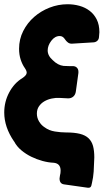

<svg xmlns="http://www.w3.org/2000/svg" viewBox="-32 -761 489 906"><path d="M270 109Q249 106 249 81Q249 77 251 67Q254 57 254 44Q254 10 221 7Q196 6 168.5 -1.5Q141 -9 115.5 -21.5Q90 -34 68.5 -52Q47 -70 35 -93L34 -94Q-12 -161 -12 -230Q-12 -281 11.5 -325Q35 -369 73 -392Q94 -406 94 -418Q94 -427 85 -440Q73 -457 65.5 -480Q58 -503 58 -531Q58 -576 77.5 -614.5Q97 -653 129 -681Q161 -709 202 -725Q243 -741 287 -741Q316 -741 343 -733.5Q370 -726 391 -710Q412 -694 424.5 -669Q437 -644 437 -609L435 -585Q434 -574 426 -567.5Q418 -561 407 -561L309 -555Q297 -554 288.5 -560.5Q280 -567 275 -575Q265 -591 250 -591Q227 -591 210 -568.5Q193 -546 193 -523Q193 -498 217 -477Q241 -453 268 -450L295 -449H307Q322 -450 330 -442.5Q338 -435 338 -423V-417L326 -330Q324 -314 313.5 -305Q303 -296 287 -297L248 -299Q231 -300 212 -296Q193 -292 177.5 -283Q162 -274 152 -259.5Q142 -245 142 -225Q142 -205 152.5 -187.5Q163 -170 179 -160Q199 -145 227 -140.5Q255 -136 279 -136Q319 -136 345 -129.5Q371 -123 386 -108.5Q401 -94 407 -72Q413 -50 413 -18L410 49Q409 63 407 76Q405 89 402 102L399 115Q396 125 386 125H383Z"/></svg>

Font: Bangerz
Style: Bold
Weight: 700
Designer: vernon adams
Foundry: Vernon Adams
Version: Version 2.10;February 7, 2025;FontCreator 13.0.0.2683 64-bit